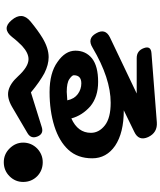

<svg xmlns="http://www.w3.org/2000/svg" viewBox="65 -888 869 1040"><g transform="rotate(90 500.0 -367.5)"><path d="M478 -201Q374 -201 315 -244Q254 -286 254 -341Q254 -397 296 -431Q338 -464 423 -464Q504 -464 555 -422Q605 -378 621 -319Q699 -354 699 -425Q699 -469 658 -501Q618 -532 536 -532Q404 -532 238 -434Q188 -403 160 -453Q131 -503 182 -528L486 -673H294Q254 -673 240 -712Q226 -750 268 -753L642 -782Q698 -786 722 -735Q745 -684 694 -660L577 -603Q699 -603 769 -556Q837 -509 837 -432Q837 -353 791 -303Q745 -253 663 -227Q580 -201 478 -201ZM89 5Q40 -52 96 -98Q146 -139 184 -162Q240 -196 289 -196Q330 -196 376 -173Q398 -161 424 -143Q450 -125 480 -100L669 -159Q705 -170 719 -135Q733 -100 700 -81L557 3Q508 31 469.5 21.5Q431 12 393 -30Q341 -87 300 -87Q266 -87 228 -52Q217 -41 205 -28Q193 -15 180 2Q135 59 90 6ZM858 47Q815 47 784 16Q752 -16 752 -58Q752 -102 784 -134Q816 -164 858 -164Q903 -164 934 -134Q965 -103 965 -58Q965 -15 934 16Q903 47 858 47ZM477 -294Q489 -294 523 -297Q515 -335 489 -354Q463 -373 431 -373Q387 -373 387 -332Q387 -323 407.5 -308.5Q428 -294 477 -294Z"/></g></svg>

Font: MaokenZhuyuanTi
Style: Regular
Weight: 400
Designer: Fontworks Inc & LongZhuTi team: ZERO子、时光羊、荆南、频凡、刘鹏、Little White Dog、帆影Magmeta、奈白不弍、白日月球、ChaoTawei、雨三（排名不分先后）
Version: Version 1.000; 20230222